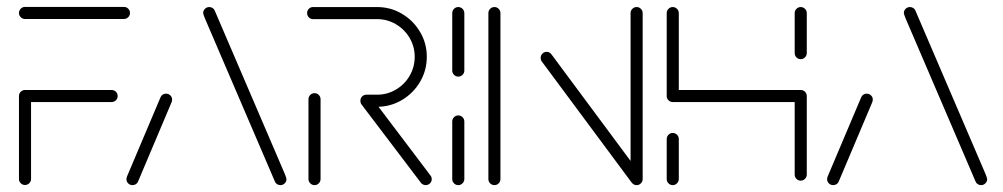

<svg xmlns="http://www.w3.org/2000/svg" viewBox="-20 -539 2919 559"><path d="M70.4 -259.6V-17.8Q70.4 -10.7 65.2 -5.6Q60 -0.4 52.6 -0.4Q45.6 -0.4 40.4 -5.6Q35.2 -10.7 35.2 -17.8V-259.6ZM322.6 -259.3Q322.6 -252.2 317.4 -247Q312.2 -241.9 304.8 -241.9H52.6Q45.6 -241.9 40.4 -247Q35.2 -252.2 35.2 -259.3Q35.2 -266.7 40.4 -271.9Q45.6 -277 52.6 -277H304.8Q312.2 -277 317.4 -271.9Q322.6 -266.7 322.6 -259.3ZM35.2 -501.1Q35.2 -508.5 40.4 -513.7Q45.6 -518.9 52.6 -518.9H340.7Q348.1 -518.9 353.3 -513.7Q358.5 -508.5 358.5 -501.1Q358.5 -494.1 353.3 -488.9Q348.1 -483.7 340.7 -483.7H52.6Q45.6 -483.7 40.4 -488.9Q35.2 -494.1 35.2 -501.1Z M365.9 0Q358.5 0 353.3 -5Q348.1 -10 348.1 -17.4Q348.1 -20.4 349.6 -24.8L447.4 -255.9Q449.3 -260.7 453.7 -263.5Q458.1 -266.3 463.3 -266.3Q470.7 -266.3 475.9 -261.3Q481.1 -256.3 481.1 -248.9Q481.1 -245.9 479.6 -241.5L381.9 -10.4Q380 -5.6 375.6 -2.8Q371.1 0 365.9 0ZM814.1 -17.4Q814.1 -10.4 808.9 -5.2Q803.7 0 796.3 0Q791.1 0 786.7 -2.8Q782.2 -5.6 780.4 -10.4L576.7 -485.2Q574.1 -491.9 572.8 -495.6Q571.5 -499.3 571.5 -501.1Q571.5 -508.1 576.7 -513.3Q581.9 -518.5 589.3 -518.5Q594.4 -518.5 598.9 -515.7Q603.3 -513 605.2 -508.1L808.9 -33.3Q811.5 -26.7 812.8 -23Q814.1 -19.3 814.1 -17.4Z M895.9 0Q888.5 0 883.3 -5.2Q878.1 -10.4 878.1 -17.8V-250Q878.1 -257.4 883.3 -262.6Q888.5 -267.8 895.9 -267.8Q903 -267.8 908.1 -262.6Q913.3 -257.4 913.3 -250V-17.8Q913.3 -10.4 908.1 -5.2Q903 0 895.9 0ZM1237 -17.4Q1237 -10.4 1231.9 -5.2Q1226.7 0 1219.3 0Q1215.2 0 1211.5 -1.9Q1207.8 -3.7 1205.6 -6.7L1032.6 -234.8Q1029.3 -239.3 1029.3 -245.6Q1029.3 -253 1034.4 -258.1Q1039.6 -263.3 1046.7 -263.3Q1054.8 -263.3 1060.7 -256.3L1233.3 -28.1Q1237 -23.3 1237 -17.4ZM1029.3 -245.9Q1029.3 -253.3 1034.4 -258.3Q1039.6 -263.3 1046.7 -263.3H1077.8Q1107.4 -263.3 1132.6 -278.1Q1157.8 -293 1172.6 -318.3Q1187.4 -343.7 1187.4 -373.7Q1187.4 -403.3 1172.6 -428.5Q1157.8 -453.7 1132.6 -468.5Q1107.4 -483.3 1077.8 -483.3H891.5Q884.1 -483.3 879.1 -488.5Q874.1 -493.7 874.1 -501.1Q874.1 -508.5 879.3 -513.5Q884.4 -518.5 891.5 -518.5H1077.8Q1117 -518.5 1150.2 -498.9Q1183.3 -479.3 1203 -446.1Q1222.6 -413 1222.6 -373.7Q1222.6 -334.1 1203 -300.7Q1183.3 -267.4 1150.2 -247.8Q1117 -228.1 1077.8 -228.1H1046.7Q1039.3 -228.1 1034.3 -233.3Q1029.3 -238.5 1029.3 -245.9Z M1314.1 0Q1307 0 1301.9 -5.2Q1296.7 -10.4 1296.7 -17.8V-185.2Q1296.7 -192.6 1301.9 -197.8Q1307 -203 1314.1 -203Q1321.5 -203 1326.7 -197.8Q1331.9 -192.6 1331.9 -185.2V-17.8Q1331.9 -10.7 1326.7 -5.4Q1321.5 0 1314.1 0ZM1314.1 -315.9Q1307 -315.9 1301.9 -321.1Q1296.7 -326.3 1296.7 -333.3V-500.7Q1296.7 -508.1 1301.9 -513.3Q1307 -518.5 1314.1 -518.5Q1321.5 -518.5 1326.7 -513.3Q1331.9 -508.1 1331.9 -500.7V-333.3Q1331.9 -326.3 1326.7 -321.1Q1321.5 -315.9 1314.1 -315.9Z M1419.6 0Q1412.2 0 1407 -5.2Q1401.9 -10.4 1401.9 -17.8V-500.7Q1401.9 -508.1 1407 -513.3Q1412.2 -518.5 1419.6 -518.5Q1426.7 -518.5 1431.9 -513.3Q1437 -508.1 1437 -500.7V-17.8Q1437 -10.4 1431.9 -5.2Q1426.7 0 1419.6 0ZM1554.1 -370.4Q1554.1 -377.8 1559.3 -383Q1564.4 -388.1 1571.5 -388.1Q1580 -388.1 1585.6 -380.7L1847.8 -27.4L1819.6 -6.7L1557.4 -360Q1554.1 -364.4 1554.1 -370.4ZM1833.7 0Q1826.3 0 1821.1 -5.2Q1815.9 -10.4 1815.9 -17.8V-500.7Q1815.9 -508.1 1821.1 -513.3Q1826.3 -518.5 1833.7 -518.5Q1840.7 -518.5 1845.9 -513.3Q1851.1 -508.1 1851.1 -500.7V-17.8Q1851.1 -10.4 1845.9 -5.2Q1840.7 0 1833.7 0Z M1938.5 0Q1931.5 0 1926.3 -5.2Q1921.1 -10.4 1921.1 -17.8V-134.1Q1921.1 -141.5 1926.3 -146.7Q1931.5 -151.9 1938.5 -151.9Q1945.9 -151.9 1951.1 -146.7Q1956.3 -141.5 1956.3 -134.1V-17.8Q1956.3 -10.7 1951.1 -5.4Q1945.9 0 1938.5 0ZM1938.5 -518.5Q1945.9 -518.5 1951.1 -513.3Q1956.3 -508.1 1956.3 -500.7V-259.3Q1956.3 -252.2 1951.1 -247Q1945.9 -241.9 1938.5 -241.9Q1931.5 -241.9 1926.3 -247Q1921.1 -252.2 1921.1 -259.3V-500.7Q1921.1 -508.1 1926.3 -513.3Q1931.5 -518.5 1938.5 -518.5ZM2311.5 -241.9H1938.9V-277H2311.5ZM2311.1 -277Q2318.5 -277 2323.7 -271.9Q2328.9 -266.7 2328.9 -259.3V-30.7Q2328.9 -23.7 2323.7 -18.3Q2318.5 -13 2311.1 -13Q2304.1 -13 2298.9 -18.1Q2293.7 -23.3 2293.7 -30.7V-259.3Q2293.7 -266.7 2298.9 -271.9Q2304.1 -277 2311.1 -277ZM2311.1 -366.7Q2304.1 -366.7 2298.9 -371.9Q2293.7 -377 2293.7 -384.4V-500.7Q2293.7 -508.1 2298.9 -513.3Q2304.1 -518.5 2311.1 -518.5Q2318.5 -518.5 2323.7 -513.3Q2328.9 -508.1 2328.9 -500.7V-384.4Q2328.9 -377.4 2323.7 -372Q2318.5 -366.7 2311.1 -366.7Z M2405.9 0Q2398.5 0 2393.3 -5Q2388.1 -10 2388.1 -17.4Q2388.1 -20.4 2389.6 -24.8L2487.4 -255.9Q2489.3 -260.7 2493.7 -263.5Q2498.1 -266.3 2503.3 -266.3Q2510.7 -266.3 2515.9 -261.3Q2521.1 -256.3 2521.1 -248.9Q2521.1 -245.9 2519.6 -241.5L2421.9 -10.4Q2420 -5.6 2415.6 -2.8Q2411.1 0 2405.9 0ZM2854.1 -17.4Q2854.1 -10.4 2848.9 -5.2Q2843.7 0 2836.3 0Q2831.1 0 2826.7 -2.8Q2822.2 -5.6 2820.4 -10.4L2616.7 -485.2Q2614.1 -491.9 2612.8 -495.6Q2611.5 -499.3 2611.5 -501.1Q2611.5 -508.1 2616.7 -513.3Q2621.9 -518.5 2629.3 -518.5Q2634.4 -518.5 2638.9 -515.7Q2643.3 -513 2645.2 -508.1L2848.9 -33.3Q2851.5 -26.7 2852.8 -23Q2854.1 -19.3 2854.1 -17.4Z"/></svg>

Font: 26F Galaxy Sans Light
Style: Regular
Weight: 300
Designer: C₂₉H₂₅N₃O₅
Version: Version 1.100